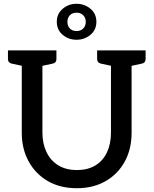

<svg xmlns="http://www.w3.org/2000/svg" viewBox="-20 -985 811 1014"><path d="M386 9Q297 9 232 -29Q167 -67 131 -133Q95 -199 95 -284V-719H204V-285Q204 -227 225.5 -182Q247 -137 287.5 -112Q328 -87 386 -87Q444 -87 484 -111.5Q524 -136 545 -180.5Q566 -225 566 -284V-719H675V-284Q675 -197 638.5 -131Q602 -65 537 -28Q472 9 386 9ZM123 -719 112 -634 42 -649Q33 -651 27.5 -657Q22 -663 22 -673V-719ZM278 -719V-673Q278 -663 273 -657Q268 -651 258 -649L188 -634L177 -719ZM595 -719 583 -634 513 -649Q504 -651 498.5 -657Q493 -663 493 -673V-719ZM749 -719V-673Q749 -663 744 -657Q739 -651 729 -649L659 -634L648 -719ZM384 -775Q342 -775 311 -801Q280 -827 280 -870Q280 -912 311 -938.5Q342 -965 384 -965Q426 -965 457.5 -939Q489 -913 489 -870Q489 -827 457.5 -801Q426 -775 384 -775ZM385 -821Q406 -821 419.5 -834.5Q433 -848 433 -870Q433 -891 419.5 -904.5Q406 -918 385 -918Q362 -918 349 -904.5Q336 -891 336 -870Q336 -848 349 -834.5Q362 -821 385 -821Z"/></svg>

Font: Aleo Medium
Style: Regular
Weight: 500
Designer: Alessio Laiso
Foundry: Alessio Laiso
Version: Version 2.001;gftools[0.9.29]